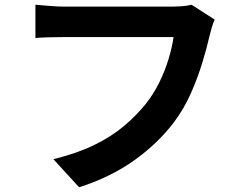

<svg xmlns="http://www.w3.org/2000/svg" viewBox="-20 -749 1040 813"><path d="M889 -666Q882 -651 876.5 -631.5Q871 -612 867 -596Q856 -547 836.5 -483Q817 -419 788 -353.5Q759 -288 717 -232Q649 -142 549 -70.5Q449 1 315 44L206 -75Q305 -99 378 -134.5Q451 -170 504.5 -215Q558 -260 598 -310Q631 -352 655 -401Q679 -450 694 -500Q709 -550 715 -592H249Q215 -592 182.5 -591Q150 -590 130 -588V-729Q153 -727 189 -724Q225 -721 250 -721H712Q727 -721 749 -722.5Q771 -724 791 -729Z"/></svg>

Font: Chiron Sans HK TT
Style: Bold
Weight: 700
Designer: Ryoko NISHIZUKA 西塚涼子 (kana, bopomofo & ideographs); Paul D. Hunt (Latin, Greek & Cyrillic); Sandoll Communications 산돌커뮤니
Foundry: Adobe
Version: Version 2.022;hotconv 1.0.109;makeotfexe 2.5.65596